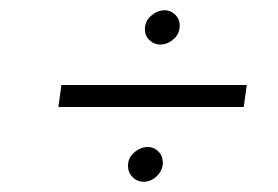

<svg xmlns="http://www.w3.org/2000/svg" viewBox="-20 -418 543 375"><path d="M230 -94Q230 -110 242.5 -120.5Q255 -131 269 -131Q280 -131 289 -122.5Q298 -114 298 -100Q298 -90 292.5 -81.5Q287 -73 278.5 -68Q270 -63 261 -63Q248 -63 239 -72Q230 -81 230 -94ZM263 -361Q263 -377 275.5 -387.5Q288 -398 302 -398Q313 -398 322 -389.5Q331 -381 331 -368Q331 -352 319 -341.5Q307 -331 293 -331Q281 -331 272 -339.5Q263 -348 263 -361ZM100 -252H462L456 -209H94Z"/></svg>

Font: Josefin Sans Thin Light
Style: Italic
Weight: 300
Italic angle: -7°
Version: Version 2.000